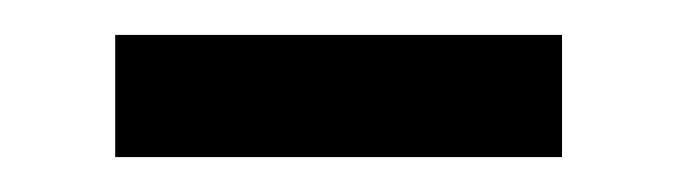

<svg xmlns="http://www.w3.org/2000/svg" viewBox="-20 -335 387 110"><path d="M46 -245H302V-315H46Z"/></svg>

Font: Source Han Sans KR Regular
Style: Regular
Weight: 400
Designer: Ryoko NISHIZUKA (kana & ideographs); Paul D. Hunt (Latin, Greek & Cyrillic); Wenlong ZHANG (bopomofo); Sandoll Communica
Foundry: Adobe Systems Incorporated
Version: Version 1.004;PS 1.004;hotconv 1.0.82;makeotf.lib2.5.63406